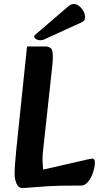

<svg xmlns="http://www.w3.org/2000/svg" viewBox="-20 -927 507 959"><path d="M90 12Q72 12 62.5 -10Q53 -32 53 -59Q53 -98 62 -186L115 -695H201Q236 -696 241.5 -672Q247 -648 240 -587L194 -165Q192 -144 192.5 -122.5Q193 -101 196 -80L402 -127Q415 -130 425.5 -132.5Q436 -135 440 -135Q454 -135 454 -117Q454 -94 445 -66.5Q436 -39 420.5 -19.5Q405 0 383 0H348Q273 0 222 3Q171 6 139.5 9Q108 12 90 12ZM160 -757Q151 -751 151 -744Q151 -737 160.5 -731.5Q170 -726 180 -726Q186 -726 191.5 -727Q197 -728 203 -731L384 -814Q396 -819 400.5 -824.5Q405 -830 405 -841Q405 -857 396.5 -872Q388 -887 375 -897Q362 -907 349 -907Q335 -907 322 -896Z"/></svg>

Font: Alkatra Medium
Style: Regular
Weight: 500
Designer: Suman Bhandary
Version: Version 1.100;gftools[0.9.22]